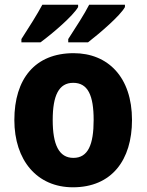

<svg xmlns="http://www.w3.org/2000/svg" viewBox="-20 -786 623 816"><path d="M511 -756V-766H359C340 -728 301 -668 270 -620V-606H354C402 -643 492 -720 511 -756ZM312 -756V-766H160C140 -728 102 -668 71 -620V-606H152C204 -644 291 -719 312 -756ZM541 -276C541 -458 439 -560 293 -560C129 -560 41 -451 41 -276C41 -105 137 10 290 10C455 10 541 -106 541 -276ZM204 -276C204 -380 230 -434 291 -434C354 -434 378 -380 378 -276C378 -171 354 -115 292 -115C230 -115 204 -172 204 -276Z"/></svg>

Font: Noto Sans Lao SemiCondensed ExtraBold
Style: Regular
Weight: 800
Width: 4
Designer: Monotype Design Team
Foundry: Monotype Imaging Inc.
Version: Version 2.003